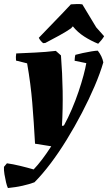

<svg xmlns="http://www.w3.org/2000/svg" viewBox="-64 -732 546 970"><path d="M-24 218Q-29 208 -33.5 189Q-38 170 -41.5 148.5Q-45 127 -44 111L-29 93Q1 97 38 106Q75 115 106 124Q127 102 149 73Q171 44 195 7L113 -6Q107 -116 99 -213Q91 -310 73 -412L17 -426Q15 -445 18 -462Q63 -464 115 -466.5Q167 -469 218 -475L244 -452Q251 -362 252.5 -273Q254 -184 249 -96L259 -98Q280 -136 299 -180.5Q318 -225 333 -269.5Q348 -314 358 -351.5Q368 -389 372 -413L313 -425Q313 -430 314 -440Q315 -450 317 -455Q331 -459 354 -464Q377 -469 398.5 -472.5Q420 -476 430 -476Q452 -448 458 -417Q442 -362 414 -296.5Q386 -231 350 -162Q314 -93 273.5 -27Q233 39 191 94.5Q149 150 110 189Q83 199 49.5 206.5Q16 214 -24 218ZM165 -515 154 -514Q140 -525 132 -541Q170 -581 212.5 -624.5Q255 -668 294 -710Q307 -711 323.5 -711.5Q340 -712 352 -710L422 -594L462 -549Q457 -540 448.5 -529.5Q440 -519 432 -511Q395 -526 361.5 -547.5Q328 -569 304 -599L295 -589Q274 -574 236 -553Q198 -532 165 -515Z"/></svg>

Font: Labrada ExtraBold
Style: Italic
Weight: 800
Italic angle: -7°
Designer: Mercedes Jáuregui
Foundry: Omnibus-Type Team
Version: Version 1.000; ttfautohint (v1.8.4.7-5d5b)